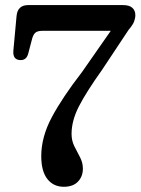

<svg xmlns="http://www.w3.org/2000/svg" viewBox="-20 -720 555 754"><path d="M305.5 -57.5Q305.5 -27 286.2 -6.8Q267 13.5 230.5 13.5Q190 13.5 166 -17Q142 -47.5 142 -107Q142 -182 183.5 -259.8Q225 -337.5 302 -437L415 -599H147Q126.5 -599 118 -590.8Q109.5 -582.5 105 -563.5L91.5 -512Q85 -483.5 60.5 -484Q29.5 -484.5 32.5 -521L45 -657Q49 -700 90.5 -700H463.5Q488 -700 499.8 -689.2Q511.5 -678.5 511.5 -660.5Q511.5 -648.5 506.5 -635.2Q501.5 -622 485.5 -603.5L381 -446Q319 -359 290 -302.5Q261 -246 261 -194Q261 -167.5 272.2 -145.2Q283.5 -123 294.5 -102Q305.5 -81 305.5 -57.5Z"/></svg>

Font: Fraunces 9pt SuperSoft
Style: Regular
Weight: 400
Version: Version 1.000;[b76b70a41]